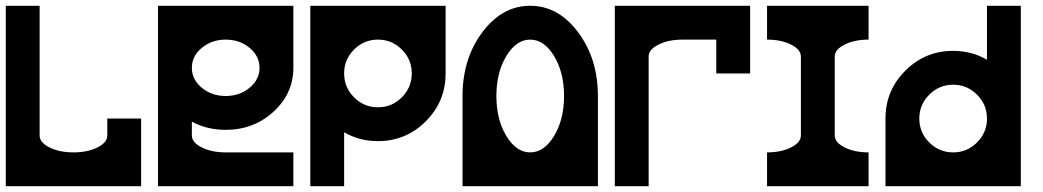

<svg xmlns="http://www.w3.org/2000/svg" viewBox="-20 -645 3614 665"><path d="M0 0V-625H117.2V-175.8Q117.2 -151.4 151.6 -134.3Q186 -117.2 234.4 -117.2Q282.7 -117.2 317.4 -134.3Q351.6 -151.4 351.6 -175.8V-234.4H468.8V0Z M761.7 -507.8Q713.4 -507.8 679 -479.2Q644.5 -450.7 644.5 -410.2Q644.5 -369.6 679 -341.1Q713.4 -312.5 761.7 -312.5Q810.1 -312.5 844.5 -341.1Q878.9 -369.6 878.9 -410.2Q878.9 -450.7 844.5 -479.2Q810.1 -507.8 761.7 -507.8ZM527.3 -625H996.1V-410.2Q996.1 -321.3 927.5 -258.3Q858.9 -195.3 761.7 -195.3Q696.8 -195.3 644.5 -223.6V-175.8Q644.5 -151.4 679 -134.3Q713.4 -117.2 761.7 -117.2H996.1V0H527.3Z M1171.9 -390.6Q1171.9 -342.3 1206.3 -307.9Q1240.7 -273.4 1289.1 -273.4Q1337.4 -273.4 1371.8 -307.9Q1406.2 -342.3 1406.2 -390.6Q1406.2 -439 1371.8 -473.4Q1337.4 -507.8 1289.1 -507.8Q1240.7 -507.8 1206.3 -473.4Q1171.9 -439 1171.9 -390.6ZM1054.7 -625H1523.4V-390.6Q1523.4 -293.5 1454.8 -224.9Q1386.2 -156.2 1289.1 -156.2Q1224.1 -156.2 1171.9 -187V0H1054.7Z M1933.6 -312.5Q1933.6 -393.6 1899.2 -450.7Q1864.7 -507.8 1816.4 -507.8Q1768.1 -507.8 1733.6 -450.7Q1699.2 -393.6 1699.2 -312.5Q1699.2 -231.4 1733.6 -174.3Q1768.1 -117.2 1816.4 -117.2Q1864.7 -117.2 1899.2 -174.3Q1933.6 -231.4 1933.6 -312.5ZM2050.8 0H1582V-312.5Q1582 -441.9 1650.6 -533.4Q1719.2 -625 1816.4 -625Q1913.6 -625 1982.2 -533.4Q2050.8 -441.9 2050.8 -312.5Z M2109.4 -625H2578.1V-390.6H2460.9V-507.8H2343.8Q2295.4 -507.8 2261.2 -490.7Q2226.6 -473.6 2226.6 -449.7V0H2109.4Z M2753.9 -175.8V-449.2Q2753.9 -473.6 2719.5 -490.7Q2685.1 -507.8 2636.7 -507.8V-625H2988.3V-507.8Q2939.9 -507.8 2905.8 -490.7Q2871.1 -473.6 2871.1 -449.7V-175.8Q2871.1 -151.4 2905.8 -134.3Q2939.9 -117.2 2988.3 -117.2V0H2636.7V-117.2Q2685.1 -117.2 2719.5 -134.3Q2753.9 -151.4 2753.9 -175.8Z M3398.4 -234.4Q3398.4 -282.7 3364 -317.1Q3329.6 -351.6 3281.2 -351.6Q3232.9 -351.6 3198.5 -317.1Q3164.1 -282.7 3164.1 -234.4Q3164.1 -186 3198.5 -151.6Q3232.9 -117.2 3281.2 -117.2Q3329.6 -117.2 3364 -151.6Q3398.4 -186 3398.4 -234.4ZM3515.6 0H3046.9V-234.4Q3046.9 -331.5 3115.5 -400.1Q3184.1 -468.8 3281.2 -468.8Q3346.2 -468.8 3398.4 -438V-625H3515.6Z"/></svg>

Font: Leporid
Style: Regular
Weight: 400
Designer: GGBotNet
Foundry: GGBotNet
Version: 1.00